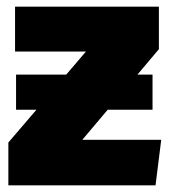

<svg xmlns="http://www.w3.org/2000/svg" viewBox="-20 -554 507 574"><path d="M445 0H5V-128L89 -226H28V-331H178L237 -400H25V-534H455V-407L391 -331H436V-226H302L226 -136H462Z"/></svg>

Font: Trujillo Black
Style: Regular
Weight: 900
Designer: Fira Sans original fonts by bBox Type GmbH, Carrois Corporate GbR, & Edenspiekermann AG / Changes by Cristiano Sobral
Foundry: Fira Sans original fonts by bBox Type GmbH, Carrois Corporate GbR, & Edenspiekermann AG / Changes by Cristiano Sobral
Version: Version 4.301;July 28, 2020;FontCreator 13.0.0.2655 64-bit